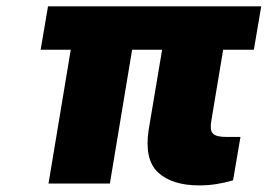

<svg xmlns="http://www.w3.org/2000/svg" viewBox="-20 -565 862 591"><path d="M105.1 -411.9 127.8 -545.5H784.1L761.4 -411.9H666.9L630.7 -194.6Q628.2 -180.4 628.9 -170.5Q629.6 -160.5 634.8 -154.7Q639.9 -148.8 650.2 -146.1Q660.5 -143.5 677.6 -143.5H720.2L697.4 -9.9Q671.9 -2.5 646.3 1.6Q620.7 5.7 593.8 5.7Q508.5 5.7 465.9 -34.8Q424 -74.6 437.5 -164.8L479 -411.9H386.7L318.2 0H129.3L197.8 -411.9Z"/></svg>

Font: Inter P Black
Style: Italic
Weight: 900
Italic angle: -9.40001°
Designer: Rasmus Andersson
Foundry: rsms
Version: Version 3.018;git-588b23468